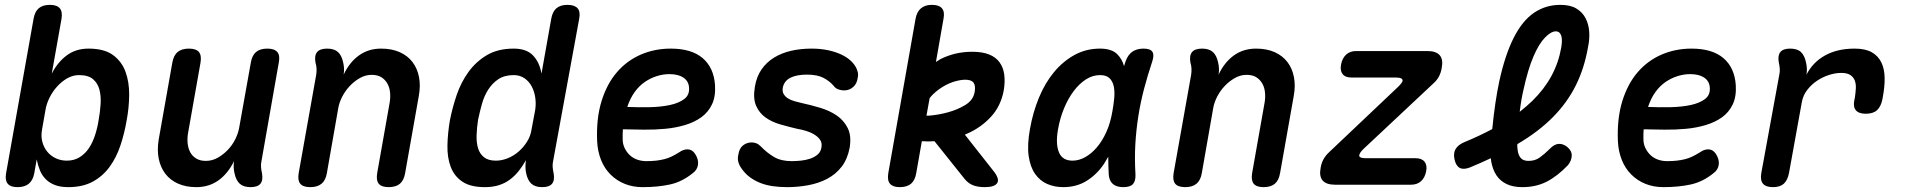

<svg xmlns="http://www.w3.org/2000/svg" viewBox="-20 -760 7840 790"><path d="M52 10Q23 10 11.5 -4.5Q0 -19 5 -47L118 -682Q123 -712 139.5 -726Q156 -740 185 -740Q214 -740 226 -726Q238 -712 233 -682L193 -457Q217 -504 254.5 -532Q292 -560 344 -560Q409 -560 445 -533.5Q481 -507 496.5 -464.5Q512 -422 511.5 -369Q511 -316 501 -264Q492 -211 475.5 -161.5Q459 -112 431 -73.5Q403 -35 361.5 -12.5Q320 10 261 10Q229 10 206.5 1.5Q184 -7 168.5 -22.5Q153 -38 144.5 -58.5Q136 -79 131 -104L121 -47Q116 -19 99 -4.5Q82 10 52 10ZM255 -99Q285 -99 307.5 -113Q330 -127 345.5 -150Q361 -173 371 -203.5Q381 -234 386 -267Q392 -300 394 -332.5Q396 -365 389 -391.5Q382 -418 362.5 -434.5Q343 -451 305 -451Q280 -451 257 -438Q234 -425 215 -404Q196 -383 183.5 -357.5Q171 -332 167 -307L153 -227Q148 -200 154 -177Q160 -154 174 -136.5Q188 -119 209 -109Q230 -99 255 -99Z M1011 10Q982 10 966.5 -4Q951 -18 945 -47Q942 -59 941.5 -72Q941 -85 943 -97Q918 -46 879 -18Q840 10 788 10Q745 10 712.5 -4.5Q680 -19 660 -45.5Q640 -72 633 -107.5Q626 -143 633 -186L689 -502Q694 -532 711 -546Q728 -560 757 -560Q787 -560 798.5 -546Q810 -532 805 -502L754 -214Q750 -192 752 -171Q754 -150 762.5 -134Q771 -118 787 -108Q803 -98 827 -98Q853 -98 876 -111Q899 -124 917.5 -143.5Q936 -163 948 -187Q960 -211 964 -234L1012 -502Q1017 -532 1033.5 -546Q1050 -560 1080 -560Q1109 -560 1121 -546Q1133 -532 1127 -502L1056 -98Q1053 -85 1054 -72.5Q1055 -60 1058 -47Q1063 -18 1051.5 -4Q1040 10 1011 10Z M1326 -560Q1355 -560 1370.5 -546Q1386 -532 1392 -503Q1395 -491 1395.5 -478Q1396 -465 1394 -453Q1418 -504 1457 -532Q1496 -560 1548 -560Q1592 -560 1624.5 -545.5Q1657 -531 1677 -505Q1697 -479 1704 -443Q1711 -407 1703 -364L1647 -48Q1642 -18 1625.5 -4Q1609 10 1579 10Q1550 10 1538.5 -4Q1527 -18 1532 -48L1583 -336Q1587 -358 1585 -379Q1583 -400 1574 -416Q1565 -432 1549.5 -442Q1534 -452 1509 -452Q1484 -452 1461 -439Q1438 -426 1419.5 -406.5Q1401 -387 1388.5 -363Q1376 -339 1372 -316L1325 -48Q1320 -18 1303 -4Q1286 10 1257 10Q1227 10 1215.5 -4Q1204 -18 1209 -48L1281 -452Q1283 -465 1282.5 -477.5Q1282 -490 1278 -503Q1273 -532 1285 -546Q1297 -560 1326 -560Z M2256 -98Q2253 -85 2254 -72.5Q2255 -60 2258 -47Q2263 -18 2251.5 -4Q2240 10 2211 10Q2182 10 2166.5 -4Q2151 -18 2145 -47Q2142 -59 2142 -73.5Q2142 -88 2144 -101Q2130 -76 2114 -56Q2098 -36 2078 -21Q2058 -6 2032.5 2Q2007 10 1975 10Q1916 10 1882.5 -12.5Q1849 -35 1834.5 -73.5Q1820 -112 1821 -161.5Q1822 -211 1831 -264Q1841 -316 1859 -369Q1877 -422 1908 -464.5Q1939 -507 1984 -533.5Q2029 -560 2094 -560Q2146 -560 2173 -532Q2200 -504 2208 -457L2248 -682Q2253 -712 2269.5 -726Q2286 -740 2315 -740Q2344 -740 2356.5 -726Q2369 -712 2363 -682ZM2020 -99Q2045 -99 2069.5 -109Q2094 -119 2114 -136.5Q2134 -154 2148.5 -177Q2163 -200 2167 -227L2182 -307Q2186 -332 2182.5 -357.5Q2179 -383 2168 -404Q2157 -425 2138 -438Q2119 -451 2094 -451Q2056 -451 2031 -434.5Q2006 -418 1989 -391.5Q1972 -365 1963 -332.5Q1954 -300 1947 -267Q1942 -234 1941 -203.5Q1940 -173 1947 -150Q1954 -127 1971.5 -113Q1989 -99 2020 -99Z M2840 -127Q2855 -104 2852 -82.5Q2849 -61 2831 -48Q2787 -12 2737 -1Q2687 10 2624 10Q2584 10 2550.5 -3.5Q2517 -17 2492 -42Q2467 -67 2453 -102Q2439 -137 2437 -179Q2433 -272 2455 -343.5Q2477 -415 2518.5 -463Q2560 -511 2617 -535.5Q2674 -560 2740 -560Q2825 -560 2871 -521Q2917 -482 2922 -410Q2925 -363 2909.5 -330.5Q2894 -298 2865.5 -277.5Q2837 -257 2798.5 -245.5Q2760 -234 2717 -230Q2674 -226 2629 -226.5Q2584 -227 2543 -228Q2542 -219 2542 -209V-188Q2542 -167 2550.5 -150Q2559 -133 2572 -121Q2585 -109 2602.5 -103Q2620 -97 2639 -97Q2662 -97 2679.5 -99Q2697 -101 2713 -105Q2729 -109 2743.5 -116Q2758 -123 2774 -133Q2792 -146 2810 -145.5Q2828 -145 2840 -127ZM2561 -320Q2607 -318 2653.5 -319Q2700 -320 2737 -328Q2774 -336 2796 -353Q2818 -370 2815 -401Q2814 -414 2808 -424Q2802 -434 2791.5 -441Q2781 -448 2766.5 -451.5Q2752 -455 2734 -455Q2709 -455 2683 -447Q2657 -439 2633.5 -423Q2610 -407 2591.5 -381.5Q2573 -356 2561 -320Z M3219 10Q3187 10 3159.5 6Q3132 2 3109 -7Q3086 -16 3066 -30.5Q3046 -45 3031 -67Q3022 -79 3018 -93.5Q3014 -108 3018 -124Q3022 -150 3037.5 -162Q3053 -174 3073 -174Q3082 -174 3091.5 -170.5Q3101 -167 3110 -158Q3136 -131 3165 -114Q3194 -97 3237 -97Q3255 -97 3275 -99Q3295 -101 3313 -107Q3331 -113 3344 -124Q3357 -135 3360 -154Q3363 -172 3354.5 -184.5Q3346 -197 3330.5 -206.5Q3315 -216 3296.5 -221.5Q3278 -227 3260 -230Q3226 -238 3191 -248Q3156 -258 3130 -276.5Q3104 -295 3091 -325Q3078 -355 3086 -403Q3093 -445 3113.5 -474.5Q3134 -504 3165 -523Q3196 -542 3235 -551Q3274 -560 3319 -560Q3382 -560 3431.5 -540Q3481 -520 3502 -483Q3507 -473 3509.5 -462.5Q3512 -452 3509 -439Q3506 -416 3490.5 -402Q3475 -388 3453 -388Q3442 -388 3430 -392Q3418 -396 3410 -407Q3394 -426 3368.5 -439.5Q3343 -453 3300 -453Q3281 -453 3263.5 -450Q3246 -447 3233 -440.5Q3220 -434 3212 -424Q3204 -414 3201 -400Q3198 -384 3204.5 -373Q3211 -362 3222.5 -355Q3234 -348 3249.5 -343.5Q3265 -339 3279 -336Q3316 -328 3354.5 -316.5Q3393 -305 3422.5 -285Q3452 -265 3468 -233Q3484 -201 3476 -152Q3467 -105 3443 -74Q3419 -43 3384 -24.5Q3349 -6 3306 2Q3263 10 3219 10Z M4065 -60Q4094 -25 4083.5 -7.5Q4073 10 4032 10Q4003 10 3983 2Q3963 -6 3948 -25L3825 -179Q3799 -177 3773 -179L3750 -48Q3745 -18 3728.5 -4Q3712 10 3682 10Q3654 10 3642 -4Q3630 -18 3635 -48L3747 -682Q3752 -711 3769 -725.5Q3786 -740 3814 -740Q3844 -740 3856 -725.5Q3868 -711 3862 -682L3831 -505Q3841 -512 3850 -517Q3910 -547 3980 -547Q4022 -547 4049.5 -536Q4077 -525 4092.5 -504Q4108 -483 4112 -453.5Q4116 -424 4110 -388Q4098 -323 4056.5 -278.5Q4015 -234 3959 -210Q3955 -208 3950 -206ZM3805 -356 3792 -284H3801Q3841 -287 3881 -298Q3921 -309 3952.5 -328.5Q3984 -348 3990 -380Q3995 -407 3986 -419.5Q3977 -432 3952 -432Q3934 -432 3910.5 -425.5Q3887 -419 3863.5 -405.5Q3840 -392 3819 -372Q3811 -364 3805 -356Z M4355 10Q4319 10 4289 -3Q4259 -16 4239 -44.5Q4219 -73 4212.5 -118.5Q4206 -164 4218 -230Q4230 -298 4255 -358.5Q4280 -419 4317 -463.5Q4354 -508 4401.5 -534Q4449 -560 4506 -560Q4554 -560 4577 -537Q4597 -517 4605 -488Q4608 -497 4611 -507Q4621 -535 4639.5 -547.5Q4658 -560 4685 -560Q4713 -560 4721.5 -547Q4730 -534 4721 -507Q4702 -450 4687.5 -395Q4673 -340 4664 -283.5Q4655 -227 4651.5 -167.5Q4648 -108 4652 -42Q4653 -15 4641.5 -2.5Q4630 10 4602 10Q4574 10 4559 -3Q4544 -16 4542 -42Q4540 -80 4540 -115Q4531 -99 4522 -85Q4492 -41 4450.5 -15.5Q4409 10 4355 10ZM4393 -99Q4419 -99 4444.5 -113Q4470 -127 4492.5 -153Q4515 -179 4532 -216.5Q4549 -254 4557 -302Q4562 -329 4564.5 -355.5Q4567 -382 4563 -403Q4559 -424 4546 -437.5Q4533 -451 4506 -451Q4476 -451 4448.5 -433.5Q4421 -416 4398 -385.5Q4375 -355 4358 -314Q4341 -273 4333 -226Q4323 -168 4337 -133.5Q4351 -99 4393 -99Z M4926 -560Q4955 -560 4970.5 -546Q4986 -532 4992 -503Q4995 -491 4995.5 -478Q4996 -465 4994 -453Q5018 -504 5057 -532Q5096 -560 5148 -560Q5192 -560 5224.5 -545.5Q5257 -531 5277 -505Q5297 -479 5304 -443Q5311 -407 5303 -364L5247 -48Q5242 -18 5225.5 -4Q5209 10 5179 10Q5150 10 5138.5 -4Q5127 -18 5132 -48L5183 -336Q5187 -358 5185 -379Q5183 -400 5174 -416Q5165 -432 5149.5 -442Q5134 -452 5109 -452Q5084 -452 5061 -439Q5038 -426 5019.5 -406.5Q5001 -387 4988.5 -363Q4976 -339 4972 -316L4925 -48Q4920 -18 4903 -4Q4886 10 4857 10Q4827 10 4815.5 -4Q4804 -18 4809 -48L4881 -452Q4883 -465 4882.5 -477.5Q4882 -490 4878 -503Q4873 -532 4885 -546Q4897 -560 4926 -560Z M5473 0Q5437 0 5422 -17.5Q5407 -35 5414 -70Q5417 -89 5425.5 -104.5Q5434 -120 5449 -134L5734 -404Q5742 -412 5746 -417.5Q5750 -423 5751 -427Q5752 -434 5745 -437.5Q5738 -441 5723 -441H5541Q5515 -441 5504 -455.5Q5493 -470 5498 -495Q5503 -521 5519 -535.5Q5535 -550 5560 -550H5853Q5889 -550 5904 -532.5Q5919 -515 5912 -480Q5909 -461 5900.5 -445Q5892 -429 5877 -416L5589 -146Q5581 -138 5577.5 -132.5Q5574 -127 5573 -122Q5571 -116 5578 -112.5Q5585 -109 5599 -109H5805Q5830 -109 5841.5 -94.5Q5853 -80 5848 -55Q5843 -29 5827 -14.5Q5811 0 5786 0Z M6431 -80Q6388 -35 6344 -12.5Q6300 10 6244 10Q6205 10 6178.5 -3Q6152 -16 6137 -39Q6122 -62 6116 -94Q6115 -101 6114 -109Q6074 -90 6028 -71Q6002 -61 5986.5 -69Q5971 -77 5965 -103Q5959 -129 5969 -146.5Q5979 -164 6005 -175Q6068 -201 6120 -229Q6131 -341 6149 -426Q6173 -535 6208.5 -605Q6244 -675 6292 -707.5Q6340 -740 6400 -740Q6441 -740 6466 -725Q6491 -710 6504 -685Q6517 -660 6519 -629Q6521 -598 6514 -566Q6499 -479 6463.5 -408Q6428 -337 6369 -277.5Q6310 -218 6225 -168L6223 -166V-156Q6224 -137 6229 -124Q6234 -111 6243.5 -104.5Q6253 -98 6270 -98Q6296 -98 6315.5 -112Q6335 -126 6356 -147Q6375 -167 6393.5 -168Q6412 -169 6429 -155Q6448 -139 6447 -118.5Q6446 -98 6431 -80ZM6233 -300Q6261 -322 6285 -345Q6334 -393 6363.5 -447.5Q6393 -502 6404 -565Q6406 -577 6406.5 -589.5Q6407 -602 6404.5 -611Q6402 -620 6396.5 -625.5Q6391 -631 6381 -631Q6362 -631 6337 -605.5Q6312 -580 6289.5 -527.5Q6267 -475 6249 -393Q6239 -351 6233 -300Z M7040 -127Q7055 -104 7052 -82.5Q7049 -61 7031 -48Q6987 -12 6937 -1Q6887 10 6824 10Q6784 10 6750.5 -3.5Q6717 -17 6692 -42Q6667 -67 6653 -102Q6639 -137 6637 -179Q6633 -272 6655 -343.5Q6677 -415 6718.5 -463Q6760 -511 6817 -535.5Q6874 -560 6940 -560Q7025 -560 7071 -521Q7117 -482 7122 -410Q7125 -363 7109.5 -330.5Q7094 -298 7065.5 -277.5Q7037 -257 6998.5 -245.5Q6960 -234 6917 -230Q6874 -226 6829 -226.5Q6784 -227 6743 -228Q6742 -219 6742 -209V-188Q6742 -167 6750.5 -150Q6759 -133 6772 -121Q6785 -109 6802.5 -103Q6820 -97 6839 -97Q6862 -97 6879.5 -99Q6897 -101 6913 -105Q6929 -109 6943.5 -116Q6958 -123 6974 -133Q6992 -146 7010 -145.5Q7028 -145 7040 -127ZM6761 -320Q6807 -318 6853.5 -319Q6900 -320 6937 -328Q6974 -336 6996 -353Q7018 -370 7015 -401Q7014 -414 7008 -424Q7002 -434 6991.5 -441Q6981 -448 6966.5 -451.5Q6952 -455 6934 -455Q6909 -455 6883 -447Q6857 -439 6833.5 -423Q6810 -407 6791.5 -381.5Q6773 -356 6761 -320Z M7275 10Q7246 10 7234 -4Q7222 -18 7227 -48L7301 -452Q7304 -465 7303 -477.5Q7302 -490 7299 -503Q7294 -532 7305.5 -546Q7317 -560 7346 -560Q7375 -560 7390 -546Q7405 -532 7411 -503Q7414 -491 7414.5 -478Q7415 -465 7413 -453Q7439 -504 7489.5 -532Q7540 -560 7611 -560Q7655 -560 7681.5 -545Q7708 -530 7721 -503Q7734 -476 7734.5 -439.5Q7735 -403 7727 -361L7725 -350Q7719 -321 7703 -306.5Q7687 -292 7657 -292Q7628 -292 7616 -306.5Q7604 -321 7610 -349L7612 -358Q7615 -378 7616 -396.5Q7617 -415 7611.5 -429Q7606 -443 7593 -451.5Q7580 -460 7556 -460Q7532 -460 7505.5 -451.5Q7479 -443 7456 -427.5Q7433 -412 7416 -390Q7399 -368 7394 -341L7341 -48Q7335 -18 7319.5 -4Q7304 10 7275 10Z"/></svg>

Font: Maple Mono SemiBold
Style: Italic
Weight: 600
Italic angle: -10°
Monospace: yes
Designer: subframe7536
Version: Version 7.000